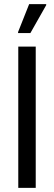

<svg xmlns="http://www.w3.org/2000/svg" viewBox="-20 -915 264 935"><path d="M69 0V-688H154V0ZM68 -754V-759L122 -895H205V-890L128 -754Z"/></svg>

Font: Saira Condensed Medium
Style: Regular
Weight: 500
Width: 3
Designer: Hector Gatti with collaboration of the Omnibus-Type team
Foundry: Omnibus-Type
Version: Version 1.101